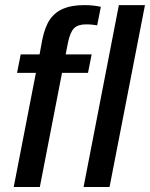

<svg xmlns="http://www.w3.org/2000/svg" viewBox="-20 -745 598 765"><path d="M227.1 -454.6 138.7 0H34.7L123 -454.6H47.9L62.5 -528.3H137.7L148.4 -586.4Q159.2 -639.6 179.7 -668.5Q200.2 -697.3 233.2 -710.9Q266.1 -724.6 315.9 -724.6Q352.1 -724.6 381.8 -717.8L367.2 -644Q362.8 -644.5 356.9 -645.5Q351.1 -646.5 345.2 -647Q339.4 -647.5 333.3 -647.7Q327.1 -647.9 322.3 -647.9Q290.5 -647.9 274.9 -632.3Q259.3 -616.7 250.5 -573.7L241.7 -528.3H345.2L330.6 -454.6ZM557.6 -724.6 416.5 0H313L453.6 -724.6Z"/></svg>

Font: Arimo Medium
Style: Italic
Weight: 500
Italic angle: -12°
Designer: Steve Matteson
Foundry: Monotype Imaging Inc.
Version: Version 1.33